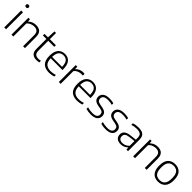

<svg xmlns="http://www.w3.org/2000/svg" viewBox="480 -2545 4349 4349"><g transform="rotate(45 2654.0 -371.0)"><path d="M86.5 0V-541.5H145.5V0ZM116 -669.5Q71.5 -669.5 71.5 -710.5Q71.5 -730 83.2 -741.2Q95 -752.5 116 -752.5Q137 -752.5 148.8 -741.2Q160.5 -730 160.5 -710.5Q160.5 -669.5 116 -669.5Z M318.5 0V-541.5H368.5L373 -477.5H378Q455 -549.5 564.5 -549.5Q619.5 -549.5 661.2 -530.2Q703 -511 726.2 -468Q749.5 -425 749.5 -353.5V0H690.5V-352.5Q690.5 -432 654 -464Q617.5 -496 555 -496Q512 -496 463 -478Q414 -460 377.5 -416V0Z M1124 9Q1040 9 993 -33.8Q946 -76.5 946 -169.5V-490.5H835V-541.5H946L955 -740H1005.5V-541.5H1199V-490.5H1005.5V-180Q1005.5 -105 1038.5 -74Q1071.5 -43 1134.5 -43Q1166.5 -43 1209 -53V-0.5Q1166.5 9 1124 9Z M1524.5 9.5Q1399 9.5 1331.8 -57Q1264.5 -123.5 1264.5 -270.5Q1264.5 -412.5 1324.5 -481Q1384.5 -549.5 1487.5 -549.5Q1589.5 -549.5 1646 -480.8Q1702.5 -412 1702.5 -269.5V-249.5H1325.5Q1328.5 -137 1380.8 -88.8Q1433 -40.5 1531 -40.5Q1564.5 -40.5 1600.2 -47Q1636 -53.5 1675.5 -65V-14.5Q1597.5 9.5 1524.5 9.5ZM1487 -503Q1413 -503 1370.2 -454.8Q1327.5 -406.5 1325.5 -294H1644.5Q1642 -406 1601.5 -454.5Q1561 -503 1487 -503Z M1835 0V-541.5H1885L1890 -468.5H1894.5Q1925.5 -505.5 1972.5 -525.8Q2019.5 -546 2068 -546Q2094.5 -546 2117 -542V-486Q2105 -488 2092.5 -488.8Q2080 -489.5 2066 -489.5Q2024 -489.5 1975 -469.8Q1926 -450 1894 -407.5V0Z M2422 9.5Q2296.5 9.5 2229.2 -57Q2162 -123.5 2162 -270.5Q2162 -412.5 2222 -481Q2282 -549.5 2385 -549.5Q2487 -549.5 2543.5 -480.8Q2600 -412 2600 -269.5V-249.5H2223Q2226 -137 2278.2 -88.8Q2330.5 -40.5 2428.5 -40.5Q2462 -40.5 2497.8 -47Q2533.5 -53.5 2573 -65V-14.5Q2495 9.5 2422 9.5ZM2384.5 -503Q2310.5 -503 2267.8 -454.8Q2225 -406.5 2223 -294H2542Q2539.5 -406 2499 -454.5Q2458.5 -503 2384.5 -503Z M2865 9.5Q2822.5 9.5 2784.2 4.2Q2746 -1 2709.5 -12.5V-62.5Q2752.5 -50 2790 -44.8Q2827.5 -39.5 2866.5 -39.5Q2949 -39.5 2984.8 -66.2Q3020.5 -93 3020.5 -141.5Q3020.5 -182 2998.8 -204Q2977 -226 2921.5 -237L2843 -251.5Q2766 -267 2733.2 -303.2Q2700.5 -339.5 2700.5 -396.5Q2700.5 -462.5 2752 -506Q2803.5 -549.5 2915.5 -549.5Q2985.5 -549.5 3049.5 -532V-482Q3013.5 -492 2982 -496.2Q2950.5 -500.5 2916 -500.5Q2829 -500.5 2794.2 -471.2Q2759.5 -442 2759.5 -398.5Q2759.5 -363.5 2779.5 -339Q2799.5 -314.5 2854.5 -303.5L2933 -289Q3011 -273.5 3045 -239.2Q3079 -205 3079 -145.5Q3079 -74 3026 -32.2Q2973 9.5 2865 9.5Z M3339 9.5Q3296.5 9.5 3258.2 4.2Q3220 -1 3183.5 -12.5V-62.5Q3226.5 -50 3264 -44.8Q3301.5 -39.5 3340.5 -39.5Q3423 -39.5 3458.8 -66.2Q3494.5 -93 3494.5 -141.5Q3494.5 -182 3472.8 -204Q3451 -226 3395.5 -237L3317 -251.5Q3240 -267 3207.2 -303.2Q3174.5 -339.5 3174.5 -396.5Q3174.5 -462.5 3226 -506Q3277.5 -549.5 3389.5 -549.5Q3459.5 -549.5 3523.5 -532V-482Q3487.5 -492 3456 -496.2Q3424.5 -500.5 3390 -500.5Q3303 -500.5 3268.2 -471.2Q3233.5 -442 3233.5 -398.5Q3233.5 -363.5 3253.5 -339Q3273.5 -314.5 3328.5 -303.5L3407 -289Q3485 -273.5 3519 -239.2Q3553 -205 3553 -145.5Q3553 -74 3500 -32.2Q3447 9.5 3339 9.5Z M3819 8.5Q3739 8.5 3694.5 -30.2Q3650 -69 3650 -136.5Q3650 -205 3696.5 -243.5Q3743 -282 3847 -293L3992.5 -309.5V-363Q3992.5 -444 3953.2 -471.8Q3914 -499.5 3839 -499.5Q3805.5 -499.5 3764.8 -493.5Q3724 -487.5 3683 -473V-524Q3718 -536.5 3761.2 -543Q3804.5 -549.5 3844 -549.5Q3911 -549.5 3957 -532.2Q4003 -515 4027 -473.8Q4051 -432.5 4051 -361V0H4000.5L3996 -63H3991Q3962 -30 3916.5 -10.8Q3871 8.5 3819 8.5ZM3711 -141.5Q3711 -93 3740.2 -66.2Q3769.5 -39.5 3830 -39.5Q3874 -39.5 3916.2 -57.5Q3958.5 -75.5 3992.5 -114.5V-265.5L3849.5 -249Q3775 -240.5 3743 -214.2Q3711 -188 3711 -141.5Z M4216.5 0V-541.5H4266.5L4271 -477.5H4276Q4353 -549.5 4462.5 -549.5Q4517.5 -549.5 4559.2 -530.2Q4601 -511 4624.2 -468Q4647.5 -425 4647.5 -353.5V0H4588.5V-352.5Q4588.5 -432 4552 -464Q4515.5 -496 4453 -496Q4410 -496 4361 -478Q4312 -460 4275.5 -416V0Z M5017 9.5Q4946.5 9.5 4893.5 -19.8Q4840.5 -49 4811 -110.8Q4781.5 -172.5 4781.5 -270.5Q4781.5 -416 4846.2 -482.8Q4911 -549.5 5017 -549.5Q5124 -549.5 5188.2 -483.8Q5252.5 -418 5252.5 -270.5Q5252.5 -125 5187.5 -57.8Q5122.5 9.5 5017 9.5ZM5017 -41.5Q5070.5 -41.5 5109.8 -63.8Q5149 -86 5170.5 -136Q5192 -186 5192 -269.5Q5192 -354.5 5170.5 -404.8Q5149 -455 5109.8 -476.8Q5070.5 -498.5 5017 -498.5Q4964 -498.5 4924.8 -476.8Q4885.5 -455 4864 -405.2Q4842.5 -355.5 4842.5 -271.5Q4842.5 -187 4864 -136.5Q4885.5 -86 4924.8 -63.8Q4964 -41.5 5017 -41.5Z"/></g></svg>

Font: Encode Sans Semi Expanded Light
Style: Regular
Weight: 300
Width: 6
Designer: Multiple Designers
Foundry: Impallari Type
Version: Version 3.000; ttfautohint (v1.8.3) -l 8 -r 50 -G 200 -x 14 